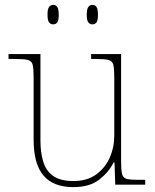

<svg xmlns="http://www.w3.org/2000/svg" viewBox="-20 -758 637 788"><path d="M281 10Q199 10 158.5 -37.5Q118 -85 118 -184V-442Q118 -477 114 -492.5Q110 -508 94 -512Q78 -516 41 -516H15V-536H146V-181Q146 -134 157 -96Q168 -58 197.5 -36.5Q227 -15 281 -15Q337 -15 374 -41.5Q411 -68 430 -110.5Q449 -153 449 -202V-442Q449 -477 445 -492.5Q441 -508 425 -512Q409 -516 372 -516H354V-536H477V-94Q477 -60 481 -44Q485 -28 499.5 -24Q514 -20 544 -20H576V0H453L450 -91H446Q427 -52 387.5 -21Q348 10 281 10ZM359 -658Q349 -658 342.5 -666Q336 -674 336 -698Q336 -721 342.5 -729.5Q349 -738 359 -738Q370 -738 376 -729.5Q382 -721 382 -698Q382 -674 376 -666Q370 -658 359 -658ZM198 -658Q188 -658 181.5 -666Q175 -674 175 -698Q175 -721 181.5 -729.5Q188 -738 198 -738Q209 -738 215 -729.5Q221 -721 221 -698Q221 -674 215 -666Q209 -658 198 -658Z"/></svg>

Font: Noto Serif Bengali Thin
Style: Regular
Weight: 250
Version: Version 2.003